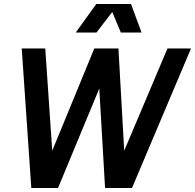

<svg xmlns="http://www.w3.org/2000/svg" viewBox="-20 -943 978 963"><path d="M137 0H271L478 -499L507 0H642L938 -700H820L603 -187L574 -700H453L242 -187L207 -700H89ZM360 -780H464L543 -883L586 -780H690L637 -923H463Z"/></svg>

Font: Uncut Sans Semibold
Style: Italic
Weight: 600
Italic angle: -10°
Designer: Kasper Nordkvist
Foundry: Uncut Type
Version: Version 1.111;FEAKit 1.0